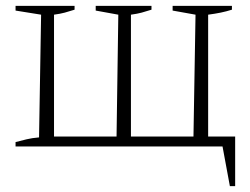

<svg xmlns="http://www.w3.org/2000/svg" viewBox="-20 -499 851 654"><path d="M689 -34H781V135H763L738 0H33V-15Q52 -20 70.5 -24.5Q89 -29 113 -31L120 -449L33 -463V-479H234V-466Q215 -460 200.5 -456Q186 -452 164 -449V-34H377L383 -449L306 -463V-479H496V-466Q477 -460 462.5 -456Q448 -452 426 -449V-34H639L646 -449L568 -463V-479H770V-466Q751 -460 731.5 -456Q712 -452 689 -449Z"/></svg>

Font: Piazzolla ExtraLight
Style: Regular
Weight: 200
Designer: Juan Pablo del Peral
Foundry: Huerta Tipografica
Version: Version 1.330